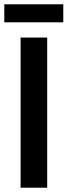

<svg xmlns="http://www.w3.org/2000/svg" viewBox="-31 -875 315 895"><path d="M65 0H189V-700H65ZM-11 -771H264V-855H-11Z"/></svg>

Font: Vanilla Cream
Style: Bold
Weight: 700
Designer: Jeremy Tribby, Jinavaṁso
Foundry: Tribby Type
Version: Version 1.422;Glyphs 3.1.2 (3151)